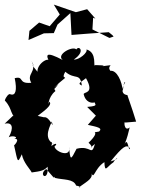

<svg xmlns="http://www.w3.org/2000/svg" viewBox="-25 -772 612 835"><path d="M32 -269 -5 -234C29 -242 36 -217 13 -175C29 -185 59 -175 37 -168C68 -171 32 -133 36 -141C53 -66 50 -59 70 -101C77 -64 105 -38 113 -22C150 -27 168 -30 182 -47C188 21 138 -11 176 -37C235 33 197 -19 215 2C251 11 295 5 306 35C339 42 315 44 319 42C361 12 384 2 370 -28C384 19 382 -37 429 -67C431 -17 439 -47 468 -66C485 -96 500 -82 456 -70C510 -136 524 -145 540 -128C534 -103 532 -186 515 -140C533 -186 529 -181 539 -218C514 -196 513 -251 520 -239L567 -243C548 -301 560 -269 529 -358C543 -360 486 -350 517 -410C523 -410 515 -434 509 -376C506 -418 483 -468 455 -464C435 -490 487 -492 420 -484C420 -484 445 -488 390 -489C377 -475 401 -543 351 -557C358 -544 319 -511 296 -513C349 -549 318 -576 307 -557C291 -574 217 -534 248 -511C173 -550 170 -537 195 -493C199 -537 135 -497 138 -460C97 -508 134 -471 112 -507C138 -459 88 -452 111 -412C51 -406 82 -443 39 -432C50 -379 43 -354 20 -362C14 -367 0 -350 -4 -335C35 -292 10 -278 66 -236ZM392 -269 357 -229C397 -220 423 -216 406 -200C360 -191 421 -210 360 -151C392 -125 351 -119 388 -146C371 -89 373 -142 308 -125C282 -74 281 -72 275 -134C287 -84 215 -111 212 -135C238 -157 188 -148 181 -102C224 -171 179 -157 210 -145C157 -171 198 -231 200 -244C213 -197 192 -268 166 -262L139 -268C185 -302 202 -320 189 -330C185 -302 181 -348 216 -376C205 -405 195 -357 229 -407C184 -368 234 -413 234 -413C286 -454 234 -416 259 -460C302 -423 323 -458 331 -400C310 -410 324 -412 349 -432C388 -362 338 -374 339 -362C351 -309 407 -325 388 -339C375 -321 418 -312 354 -307ZM469 -613 451 -607 377 -644 380 -695 390 -691 354 -732 305 -719 209 -752 235 -709 191 -658 145 -674 103 -638 99 -598 166 -627 209 -628 225 -665 281 -715 286 -620 362 -626 448 -632 464 -619Z"/></svg>

Font: Asimov Aggro
Style: Medium
Weight: 500
Designer: Google
Version: Version 2.000980; 2014